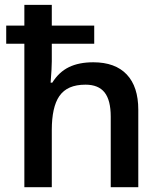

<svg xmlns="http://www.w3.org/2000/svg" viewBox="-20 -780 674 800"><path d="M81.5 -597.7H5.9V-673.3H81.5V-759.8H195.8V-673.3H372.6V-597.7H195.8V-524.4Q195.8 -496.6 190.9 -435.5H197.8Q225.6 -480 267.1 -500.2Q308.6 -520.5 368.7 -520.5Q460 -520.5 508.1 -469.7Q556.2 -418.9 556.2 -322.8V0H441.4V-293.9Q441.4 -362.3 415.8 -394.8Q390.1 -427.2 336.4 -427.2Q297.9 -427.2 271 -415.5Q244.1 -403.8 227.1 -379.4Q195.8 -333.5 195.8 -238.3V0H81.5Z"/></svg>

Font: Viking Open Sans Light
Style: Bold
Weight: 600
Foundry: Ascender Corporation
Version: Version 2.001